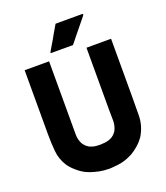

<svg xmlns="http://www.w3.org/2000/svg" viewBox="-165 -1023 1004 1160"><g transform="rotate(-20 337.0 -442.5)"><path d="M335.9 -910.2Q341.8 -910.2 346.7 -910.2Q352.5 -910.2 358.4 -910.2Q370.1 -910.2 382.8 -910.2Q394.5 -910.2 406.2 -910.2Q418.9 -910.2 430.7 -910.2Q442.4 -910.2 455.1 -910.2Q466.8 -910.2 479.5 -910.2Q492.2 -910.2 504.9 -910.2Q505.9 -908.2 506.8 -904.3Q504.9 -900.4 499 -893.6Q486.3 -877.9 473.6 -862.3Q460.9 -846.7 448.2 -831.1Q439.5 -820.3 430.7 -809.6Q421.9 -799.8 414.1 -789.1Q406.2 -779.3 399.4 -770.5Q391.6 -761.7 384.8 -752.9Q383.8 -752.9 382.8 -752.9Q380.9 -752.9 379.9 -752.9Q366.2 -752.9 351.6 -752.9Q337.9 -752.9 323.2 -752.9Q313.5 -752.9 304.7 -752.9Q294.9 -752.9 285.2 -752.9Q274.4 -752.9 263.7 -752.9Q253.9 -752.9 243.2 -752.9Q242.2 -753.9 241.2 -756.8Q243.2 -760.7 247.1 -767.6Q256.8 -783.2 265.6 -798.8Q274.4 -814.5 284.2 -830.1Q290 -840.8 295.9 -851.6Q302.7 -862.3 308.6 -873Q314.5 -881.8 319.3 -891.6Q325.2 -900.4 330.1 -910.2Q332 -910.2 333 -910.2Q335 -910.2 335.9 -910.2ZM335.9 24.4Q327.1 23.4 319.3 23.4Q310.5 23.4 301.8 22.5Q272.5 19.5 245.1 11.7Q217.8 4.9 191.4 -7.8Q163.1 -22.5 140.6 -43Q117.2 -62.5 98.6 -87.9Q67.4 -137.7 63.5 -189.5Q58.6 -241.2 58.6 -298.8Q58.6 -337.9 58.6 -377Q58.6 -417 58.6 -456.1Q58.6 -494.1 58.6 -531.2Q58.6 -568.4 58.6 -606.4Q58.6 -631.8 58.6 -658.2Q58.6 -683.6 58.6 -710Q61.5 -710 64.5 -710Q66.4 -710 69.3 -710Q85 -710 100.6 -710Q116.2 -710 130.9 -710Q141.6 -710 152.3 -710Q163.1 -710 173.8 -710Q184.6 -710 195.3 -710Q205.1 -710 215.8 -710Q215.8 -707 215.8 -705.1Q215.8 -702.1 215.8 -700.2Q215.8 -647.5 215.8 -595.7Q215.8 -543 215.8 -491.2Q215.8 -455.1 215.8 -418.9Q215.8 -382.8 215.8 -347.7Q215.8 -335 215.8 -323.2Q215.8 -311.5 215.8 -299.8Q215.8 -269.5 215.8 -238.3Q215.8 -207 230.5 -178.7Q236.3 -168.9 245.1 -160.2Q252.9 -152.3 263.7 -145.5Q289.1 -132.8 314.5 -131.8Q339.8 -130.9 335.9 -130.9Q354.5 -131.8 371.1 -133.8Q388.7 -136.7 405.3 -144.5Q417 -150.4 425.8 -159.2Q435.5 -168 442.4 -179.7Q457 -208 457 -242.2Q456.1 -276.4 456.1 -307.6Q456.1 -346.7 456.1 -384.8Q456.1 -423.8 456.1 -461.9Q456.1 -499 456.1 -535.2Q456.1 -572.3 456.1 -608.4Q456.1 -633.8 456.1 -659.2Q456.1 -684.6 456.1 -710Q459 -710 460.9 -710Q463.9 -710 465.8 -710Q481.4 -710 497.1 -710Q512.7 -710 528.3 -710Q539.1 -710 550.8 -710Q561.5 -710 572.3 -710Q582 -710 592.8 -710Q603.5 -710 614.3 -710Q614.3 -707 614.3 -705.1Q614.3 -702.1 614.3 -700.2Q614.3 -646.5 614.3 -592.8Q614.3 -539.1 614.3 -485.4Q614.3 -449.2 614.3 -412.1Q614.3 -376 614.3 -338.9Q614.3 -275.4 613.3 -212.9Q611.3 -149.4 578.1 -93.8Q560.5 -67.4 537.1 -46.9Q514.6 -26.4 487.3 -10.7Q438.5 14.6 394.5 19.5Q351.6 24.4 335.9 24.4Z"/></g></svg>

Font: LeFont
Style: Bold
Weight: 800
Designer: Leryon MEDIA
Version: Version 1.0